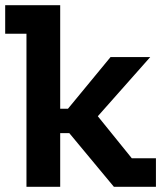

<svg xmlns="http://www.w3.org/2000/svg" viewBox="-20 -720 640 740"><path d="M0 -700H212V-301H242L406 -500H559L357 -272L488 -110H581V0H419L247 -207H212V0H82V-590H0Z"/></svg>

Font: PT Mono
Style: Bold
Weight: 700
Monospace: yes
Designer: A.Korolkova, I.Chaeva
Foundry: ParaType Ltd
Version: Version 1.000 OFL